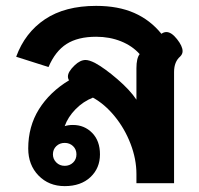

<svg xmlns="http://www.w3.org/2000/svg" viewBox="-20 -623 676 653"><path d="M76 -118Q76 -193 112.5 -251.5Q149 -310 215 -350Q211 -355 211 -363Q211 -379 234 -401Q253 -419 271 -419Q283 -419 303 -409Q336 -391 379 -354Q422 -317 444 -284V-391Q444 -425 455 -439Q430 -467 391.5 -482.5Q353 -498 307 -498Q245 -498 206.5 -473.5Q168 -449 145 -395L35 -430Q65 -512 133 -557.5Q201 -603 307 -603Q382 -603 436.5 -579Q491 -555 529 -508Q537 -514 546 -514Q563 -514 582 -490Q601 -466 601 -449Q601 -439 593 -431Q572 -413 572 -378V0H444V-31Q444 -82 424 -134Q404 -186 370 -227.5Q336 -269 296 -291Q263 -278 237 -251.5Q211 -225 200 -194Q212 -198 228 -198Q267 -198 293.5 -171Q320 -144 320 -98Q320 -51 287.5 -20.5Q255 10 200 10Q146 10 111 -26Q76 -62 76 -118ZM240 -98Q240 -115 228.5 -126Q217 -137 200 -137Q183 -137 171.5 -126Q160 -115 160 -98Q160 -82 171.5 -70.5Q183 -59 200 -59Q217 -59 228.5 -70Q240 -81 240 -98Z"/></svg>

Font: Niramit
Style: Bold
Weight: 700
Designer: Katatrad Aksorn Co.,Ltd.
Foundry: Cadson Demak Co.,Ltd.
Version: Version 1.001; ttfautohint (v1.6)